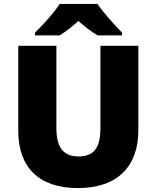

<svg xmlns="http://www.w3.org/2000/svg" viewBox="-20 -947 797 977"><path d="M476 -927H284C254 -881 196 -817 158 -781V-767H284C319 -789 344 -810 379 -840C414 -810 442 -787 477 -767H601V-781C567 -815 507 -881 476 -927ZM684 -284V-714H491V-296C491 -194 458 -151 379 -151C305 -151 267 -194 267 -295V-714H73V-280C73 -95 179 10 376 10C582 10 684 -104 684 -284Z"/></svg>

Font: Noto Sans Tamil Black
Style: Regular
Weight: 900
Designer: Jelle Bosma - Monotype Design Team
Foundry: Monotype Imaging Inc.
Version: Version 2.004